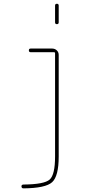

<svg xmlns="http://www.w3.org/2000/svg" viewBox="-20 -780 540 1030"><path d="M105.5 230.5Q95.7 230.5 95.2 220.2Q94.7 210 106.4 210Q217.8 209 246.6 183.1Q275.4 157.2 275.4 59.6V-495.1Q275.4 -500 269.5 -500H144.5Q134.8 -500 134.8 -509.8Q134.8 -519.5 144.5 -519.5H259.8Q274.4 -519.5 284.7 -509.8Q294.9 -500 294.9 -485.4V59.6Q294.9 165 259.8 197.3Q224.6 229.5 105.5 230.5ZM275.4 -660.2V-750Q275.4 -759.8 285.2 -759.8Q294.9 -759.8 294.9 -750V-660.2Q294.9 -650.4 285.2 -650.4Q275.4 -650.4 275.4 -660.2Z"/></svg>

Font: Rounded-X Mgen+ 1m thin
Style: Regular
Weight: 100
Designer: [Source Han Sans]
Ryoko NISHIZUKA  (kana & ideographs); Paul D. Hunt (Latin, Greek & Cyrillic); Wenlong ZHANG  (bopomofo
Version: Version 1.059.20150602